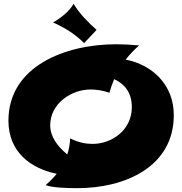

<svg xmlns="http://www.w3.org/2000/svg" viewBox="-20 -946 951 1002"><path d="M706 -709C663 -713 624 -715 586 -715C320 -715 24 -600 24 -316C24 -154 139 -67 276 -39C259 -18 240 1 218 20C251 33 324 36 383 36C635 36 887 -77 887 -345C887 -506 773 -608 636 -635C657 -662 680 -686 706 -709ZM668 -387C668 -268 565 -195 463 -195C429 -195 389 -202 346 -224C345 -194 340 -167 331 -140C280 -182 242 -233 242 -292C242 -407 354 -479 452 -479C480 -479 513 -475 551 -462C558 -487 566 -510 576 -533C630 -508 668 -463 668 -387ZM484 -790C437 -832 395 -875 364 -926C344 -888 292 -848 257 -829C324 -798 373 -767 419 -721Z"/></svg>

Font: Shojumaru
Style: Regular
Weight: 400
Designer: Astigmatic (AOETI)
Foundry: Astigmatic (AOETI)
Version: Version 1.000